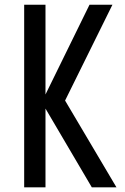

<svg xmlns="http://www.w3.org/2000/svg" viewBox="-20 -798 531 818"><path d="M83 0V-777.8H173.8V-395.5L361.3 -777.8H459L257.3 -369.6L476.1 0H371.1L173.8 -335.4V0Z"/></svg>

Font: Voltaire
Style: Regular
Weight: 400
Designer: Yvonne Schttler
Foundry: Yvonne Schttler
Version: Version 1.003